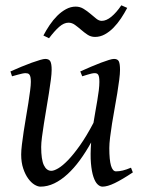

<svg xmlns="http://www.w3.org/2000/svg" viewBox="-20 -677 539 717"><path d="M476.1 -33.2Q436.5 -6.8 408.9 6.6Q381.3 20 362.8 20Q353.5 20 344.5 11.5Q335.4 2.9 328.9 -16.6Q322.3 -36.1 319.6 -67.6Q316.9 -99.1 320.3 -145Q300.3 -108.9 278.1 -78.6Q255.9 -48.3 231.9 -26.4Q208 -4.4 182.6 7.8Q157.2 20 130.9 20Q121.1 20 108.6 12.5Q96.2 4.9 85.2 -10.3Q74.2 -25.4 66.7 -47.9Q59.1 -70.3 59.1 -100.1Q59.1 -114.7 61.8 -137.2Q64.5 -159.7 68.4 -185.5Q72.3 -211.4 77.1 -239.3Q82 -267.1 85.9 -292.5Q89.8 -317.9 92.5 -338.6Q95.2 -359.4 95.2 -371.1Q95.2 -382.3 93.8 -388.9Q92.3 -395.5 89.6 -398.7Q86.9 -401.9 83.3 -402.8Q79.6 -403.8 75.2 -403.8Q70.8 -403.8 62.5 -402.1Q54.2 -400.4 45.9 -397.9Q36.1 -395.5 24.9 -392.1L19 -410.2Q39.6 -419.4 60.3 -428Q81.1 -436.5 98.6 -442.9Q116.2 -449.2 129.6 -453.1Q143.1 -457 148.9 -457Q163.1 -457 168 -447.8Q172.9 -438.5 172.9 -416Q172.9 -401.9 169.9 -378.9Q167 -356 162.6 -328.6Q158.2 -301.3 153.3 -272Q148.4 -242.7 144 -215.3Q139.6 -188 136.7 -165Q133.8 -142.1 133.8 -127.9Q133.8 -81.1 143.8 -60.1Q153.8 -39.1 171.9 -39.1Q181.6 -39.1 197.8 -48.6Q213.9 -58.1 234.4 -79.3Q254.9 -100.6 279.1 -134.8Q303.2 -168.9 329.1 -218.3Q332.5 -239.3 336.2 -260.5Q339.8 -281.7 343.3 -301.5Q346.7 -321.3 348.9 -339.1Q351.1 -356.9 351.1 -371.1Q351.1 -382.3 349.9 -388.9Q348.6 -395.5 346.2 -398.7Q343.8 -401.9 340.6 -402.8Q337.4 -403.8 333 -403.8Q328.6 -403.8 321 -402.1Q313.5 -400.4 305.7 -397.9Q296.9 -395.5 287.1 -392.1L279.8 -410.2Q300.3 -419.4 320.3 -428Q340.3 -436.5 357.2 -442.9Q374 -449.2 386.7 -453.1Q399.4 -457 405.8 -457Q419.4 -457 423.8 -447.8Q428.2 -438.5 428.2 -416Q428.2 -401.9 425.3 -379.2Q422.4 -356.4 418 -329.3Q413.6 -302.2 408.2 -272.7Q402.8 -243.2 398.4 -215.6Q394 -188 391.1 -164.1Q388.2 -140.1 388.2 -124Q388.2 -79.6 394.5 -58.3Q400.9 -37.1 413.1 -37.1Q425.8 -37.1 438.7 -40.3Q451.7 -43.5 469.2 -50.8ZM455.1 -647.5Q444.8 -627.9 431.9 -608.4Q418.9 -588.9 403.8 -573.5Q388.7 -558.1 371.3 -548.6Q354 -539.1 335 -539.1Q319.3 -539.1 306.9 -547.4Q294.4 -555.7 283 -565.7Q271.5 -575.7 260 -584Q248.5 -592.3 235.8 -592.3Q218.8 -592.3 201.2 -576.9Q183.6 -561.5 163.1 -534.2L142.1 -544.4Q152.3 -564 165.3 -583.3Q178.2 -602.5 193.6 -617.9Q209 -633.3 226.6 -642.8Q244.1 -652.3 262.7 -652.3Q278.8 -652.3 292.2 -644Q305.7 -635.7 317.4 -625.7Q329.1 -615.7 339.4 -607.4Q349.6 -599.1 359.9 -599.1Q377 -599.1 395.8 -614.5Q414.6 -629.9 433.1 -657.2Z"/></svg>

Font: Gentium Basic
Style: Italic
Weight: 400
Italic angle: -8°
Designer: J. Victor Gaultney and Annie Olsen
Foundry: SIL International
Version: Version 1.102; 2013; Maintenance release